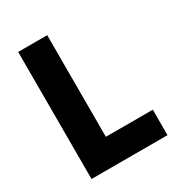

<svg xmlns="http://www.w3.org/2000/svg" viewBox="-163 -778 814 882"><g transform="rotate(-30 244.0 -337.0)"><path d="M468 0H65V-674H219V-135H468Z"/></g></svg>

Font: Hind Siliguri
Style: Bold
Weight: 700
Designer: Jyotish Sonowal
Foundry: Indian Type Foundry
Version: Version 1.001;PS 1.0;hotconv 1.0.86;makeotf.lib2.5.63406; tt